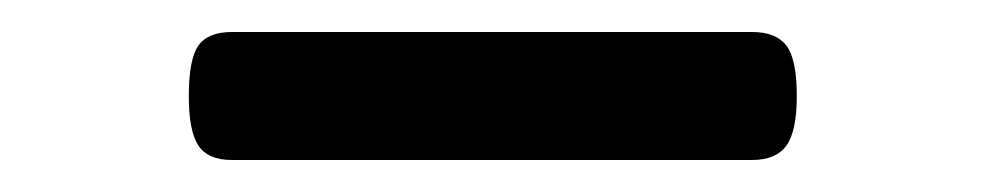

<svg xmlns="http://www.w3.org/2000/svg" viewBox="-20 -401 616 120"><path d="M125 -301Q110 -301 104 -310Q98 -319 98 -341Q98 -364 104 -372.5Q110 -381 125 -381H450Q465 -381 471.5 -372.5Q478 -364 478 -341Q478 -319 471.5 -310Q465 -301 450 -301Z"/></svg>

Font: Playwrite FR Trad
Style: Regular
Weight: 400
Designer: Veronika Burian, José Scaglione
Foundry: TypeTogether
Version: Version 1.000